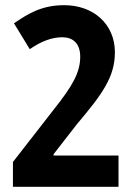

<svg xmlns="http://www.w3.org/2000/svg" viewBox="-20 -722 510 742"><path d="M438 0V-121H187V-126L278 -243C376 -359 424 -425 424 -520C424 -629 341 -702 228 -702C139 -702 86 -667 34 -632L95 -532C140 -563 181 -578 221 -578C261 -578 290 -555 290 -503C290 -443 262 -392 188 -299L30 -96V0Z"/></svg>

Font: Noto Sans Kannada ExtraCondensed
Style: Bold
Weight: 700
Width: 2
Designer: Jelle Bosma - Monotype Design Team
Foundry: Monotype Imaging Inc.
Version: Version 2.005